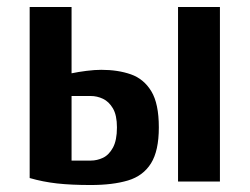

<svg xmlns="http://www.w3.org/2000/svg" viewBox="-20 -520 715 550"><path d="M240 10Q184 10 143.5 5.5Q103 1 65 -10V-500H185V-310Q204 -314 227.5 -317Q251 -320 270 -320Q318 -320 355 -307Q392 -294 413.5 -258.5Q435 -223 435 -155Q435 -88 412.5 -52Q390 -16 346.5 -3Q303 10 240 10ZM185 -60H240Q258 -60 275 -68Q292 -76 303.5 -97Q315 -118 315 -155Q315 -190 303.5 -209.5Q292 -229 275 -237Q258 -245 240 -245H185ZM490 0V-500H610V0Z"/></svg>

Font: Cuprum
Style: Regular
Weight: 400
Designer: Jovanny Lemonad
Foundry: Jovanny Lemonad
Version: Version 3.000